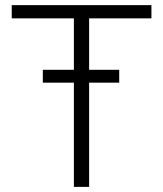

<svg xmlns="http://www.w3.org/2000/svg" viewBox="-20 -731 637 751"><path d="M446.3 -458V-407.7H328.6V0H269V-407.7H147.5V-458H269V-659.2H25.9V-710.9H572.3V-659.2H328.6V-458Z"/></svg>

Font: Vazirmatn RD UI FD ExtraLight
Style: Regular
Weight: 200
Designer: Saber Rastikerdar
Foundry: Saber Rastikerdar
Version: Version 33.003